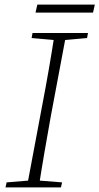

<svg xmlns="http://www.w3.org/2000/svg" viewBox="-20 -818 434 838"><path d="M4 0 9 -22 119 -31H137L251 -22L246 0ZM97 0 165 -362Q180 -440 193.5 -518Q207 -596 219 -674H270L202 -312Q188 -234 174.5 -156Q161 -78 149 0ZM118 -652 122 -674H364L360 -652L249 -642H231ZM135 -763 143 -798H394L386 -763Z"/></svg>

Font: Source Serif 4 36pt Light
Style: Italic
Weight: 300
Italic angle: -12°
Designer: Frank Grießhammer
Foundry: Adobe Systems Incorporated
Version: Version 4.004;hotconv 1.0.116;makeotfexe 2.5.65601